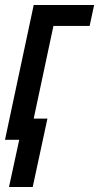

<svg xmlns="http://www.w3.org/2000/svg" viewBox="-26 -560 397 769"><path d="M10 189H105L164 -85H109L188 -456H333L351 -540H109L-6 0H51Z"/></svg>

Font: Noto Sans UI Condensed Medium
Style: Italic
Weight: 500
Width: 3
Italic angle: -12°
Designer: Monotype Design Team
Foundry: Monotype Imaging Inc.
Version: Version 1.901